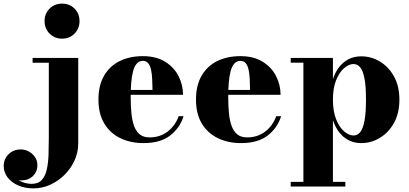

<svg xmlns="http://www.w3.org/2000/svg" viewBox="-158 -780 2259 1060"><path d="M26 260Q-20 260 -57 244Q-94 228 -115.8 199.8Q-137.5 171.5 -137.5 136.5Q-137.5 97.5 -110.2 71.2Q-83 45 -43.5 45Q-20 45 0.8 56.2Q21.5 67.5 35 87Q48.5 106.5 48.5 132Q48.5 167.5 24 191.8Q-0.5 216 -42 216Q-67.5 216 -89 203.8Q-110.5 191.5 -123.5 173.2Q-136.5 155 -136.5 136.5H-110.5Q-110.5 164.5 -90.8 186.8Q-71 209 -41.8 222Q-12.5 235 17 235Q53.5 235 73 213.2Q92.5 191.5 100.5 154.8Q108.5 118 110 72.5Q111.5 27 111.5 -20.5V-433.5H22V-460H274V11.5Q274 60.5 253.8 105.2Q233.5 150 198.8 184.8Q164 219.5 119.5 239.8Q75 260 26 260ZM184.5 -566.5Q143.5 -566.5 115.8 -594.5Q88 -622.5 88 -663.5Q88 -705 115.8 -732.5Q143.5 -760 184.5 -760Q226 -760 253.5 -732.5Q281 -705 281 -663.5Q281 -622.5 253.5 -594.5Q226 -566.5 184.5 -566.5Z M634.5 10Q562.5 10 506.2 -17.2Q450 -44.5 417.8 -98Q385.5 -151.5 385.5 -230Q385.5 -308.5 416.5 -362Q447.5 -415.5 502.8 -442.8Q558 -470 630.5 -470Q704.5 -470 753.8 -439.2Q803 -408.5 827.8 -359.8Q852.5 -311 852.5 -256.5H452V-283.5H684Q683.5 -314.5 682.2 -343.2Q681 -372 676 -394.8Q671 -417.5 660.2 -430.8Q649.5 -444 630.5 -444Q610.5 -444 597.2 -429Q584 -414 576.8 -387Q569.5 -360 566.5 -323.8Q563.5 -287.5 563.5 -244.5Q563.5 -193.5 567.8 -152.5Q572 -111.5 583.2 -82.2Q594.5 -53 614.8 -37.2Q635 -21.5 667 -21.5Q726.5 -21.5 768.2 -54.2Q810 -87 828.5 -138.5H855.5Q836 -75 782.2 -32.5Q728.5 10 634.5 10Z M1173 10Q1101 10 1044.8 -17.2Q988.5 -44.5 956.2 -98Q924 -151.5 924 -230Q924 -308.5 955 -362Q986 -415.5 1041.2 -442.8Q1096.5 -470 1169 -470Q1243 -470 1292.2 -439.2Q1341.5 -408.5 1366.2 -359.8Q1391 -311 1391 -256.5H990.5V-283.5H1222.5Q1222 -314.5 1220.8 -343.2Q1219.5 -372 1214.5 -394.8Q1209.5 -417.5 1198.8 -430.8Q1188 -444 1169 -444Q1149 -444 1135.8 -429Q1122.5 -414 1115.2 -387Q1108 -360 1105 -323.8Q1102 -287.5 1102 -244.5Q1102 -193.5 1106.2 -152.5Q1110.5 -111.5 1121.8 -82.2Q1133 -53 1153.2 -37.2Q1173.5 -21.5 1205.5 -21.5Q1265 -21.5 1306.8 -54.2Q1348.5 -87 1367 -138.5H1394Q1374.5 -75 1320.8 -32.5Q1267 10 1173 10Z M1447 250V224H1517V-434H1447V-460H1680V-343Q1699.5 -402.5 1739.8 -435.8Q1780 -469 1837 -469Q1891 -469 1939 -440.5Q1987 -412 2017 -358.5Q2047 -305 2047 -230Q2047 -155 2017 -101.2Q1987 -47.5 1939 -18.8Q1891 10 1837 10Q1780.5 10 1740 -23.5Q1699.5 -57 1680 -117V224H1748.5V250ZM1793.5 -32Q1816 -32 1831.2 -51.2Q1846.5 -70.5 1854.5 -114Q1862.5 -157.5 1862.5 -230Q1862.5 -302.5 1854.5 -345.5Q1846.5 -388.5 1831.2 -407.5Q1816 -426.5 1793.5 -426.5Q1768.5 -426.5 1742 -404Q1715.5 -381.5 1697.8 -337.8Q1680 -294 1680 -230Q1680 -165.5 1697.8 -121.2Q1715.5 -77 1742 -54.5Q1768.5 -32 1793.5 -32Z"/></svg>

Font: Bodoni Moda 9pt ExtraBold
Style: Regular
Weight: 800
Designer: Owen Earl
Foundry: indestructible type
Version: Version 2.005